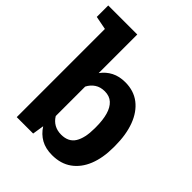

<svg xmlns="http://www.w3.org/2000/svg" viewBox="-226 -885 1018 1018"><g transform="rotate(45 282.5 -376.0)"><path d="M339.8 10.3Q291 10.3 256.3 -9Q221.7 -28.3 198.2 -64.9L188 0H64.9V-661.1L-10.7 -675.8V-761.7H207V-472.2Q230 -503.9 263.4 -521Q296.9 -538.1 341.3 -538.1Q405.3 -538.1 450 -503.7Q494.6 -469.2 518.1 -406.7Q541.5 -344.2 541.5 -259.8V-249.5Q541.5 -170.9 518.1 -112.5Q494.6 -54.2 449.7 -22Q404.8 10.3 339.8 10.3ZM296.9 -100.6Q351.6 -100.6 375.5 -139.4Q399.4 -178.2 399.4 -249.5V-259.8Q399.4 -311.5 388.9 -348.9Q378.4 -386.2 356.2 -406.7Q334 -427.2 298.3 -427.2Q266.1 -427.2 243.2 -412.1Q220.2 -397 207 -371.1V-150.4Q221.7 -126 244.4 -113.3Q267.1 -100.6 296.9 -100.6Z"/></g></svg>

Font: Roboto Slab LO
Style: Bold
Weight: 700
Designer: Google
Version: Version 2.000